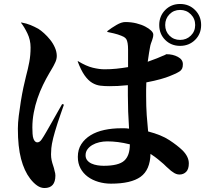

<svg xmlns="http://www.w3.org/2000/svg" viewBox="-20 -882 1040 967"><path d="M782 -756Q782 -801 812 -831.5Q842 -862 887 -862Q932 -862 962.5 -831.5Q993 -801 993 -756Q993 -711 962.5 -681Q932 -651 887 -651Q842 -651 812 -681Q782 -711 782 -756ZM812 -756Q812 -724 833.5 -702.5Q855 -681 887 -681Q919 -681 941 -702.5Q963 -724 963 -756Q963 -788 941 -810Q919 -832 887 -832Q855 -832 833.5 -810Q812 -788 812 -756ZM553 -714Q545 -716 537 -717.5Q529 -719 521 -721L520 -725Q542 -742 567 -756.5Q592 -771 611 -771Q641 -771 667 -764.5Q693 -758 712 -748Q731 -738 741.5 -727.5Q752 -717 752 -708Q752 -699 750 -692.5Q748 -686 746 -679Q743 -671 740 -662.5Q737 -654 735 -641Q733 -631 730.5 -615Q728 -599 724 -571Q754 -582 771 -588.5Q788 -595 798 -600Q803 -602 807 -603.5Q811 -605 814 -607Q818 -609 818 -609Q851 -609 876 -595.5Q901 -582 901 -559Q901 -545 897.5 -537.5Q894 -530 887 -524Q883 -521 878 -518.5Q873 -516 866 -512Q859 -509 851 -505.5Q843 -502 833 -498Q819 -492 789 -483.5Q759 -475 717 -467Q716 -447 716 -431Q716 -415 716 -400Q716 -345 719 -301.5Q722 -258 726 -220Q792 -203 832.5 -176.5Q873 -150 899 -125Q931 -93 931 -59Q931 -30 917.5 -16.5Q904 -3 884 -3Q867 -3 851 -15Q846 -18 841 -22Q836 -26 831 -31Q825 -36 818.5 -42Q812 -48 804 -56Q790 -68 775.5 -80Q761 -92 738 -107Q736 -26 688 8.5Q640 43 539 43Q506 43 475.5 34Q445 25 422 8Q399 -9 385.5 -34Q372 -59 372 -92Q372 -129 389.5 -156Q407 -183 436.5 -201Q466 -219 505.5 -227.5Q545 -236 590 -236Q598 -236 607 -236Q616 -236 630 -234Q627 -277 625.5 -319.5Q624 -362 624 -402V-453Q595 -450 573.5 -449Q552 -448 531 -448Q507 -448 485.5 -450.5Q464 -453 444 -465Q424 -477 406 -502.5Q388 -528 371 -573L373 -574Q414 -549 447 -541Q480 -533 506 -533Q538 -533 566.5 -536Q595 -539 625 -544V-633Q625 -670 616 -685Q612 -691 604 -696Q596 -700 591 -702Q574 -709 553 -714ZM502 -47Q577 -47 605.5 -72.5Q634 -98 634 -155Q602 -163 574 -166.5Q546 -170 520 -170Q500 -170 480.5 -165.5Q461 -161 445.5 -152Q430 -143 420.5 -130Q411 -117 411 -100Q411 -85 419.5 -74.5Q428 -64 441.5 -58Q455 -52 471 -49.5Q487 -47 502 -47ZM190 -180Q199 -193 212 -215.5Q225 -238 239.5 -263.5Q254 -289 268 -314Q282 -339 293 -358L302 -355Q295 -334 286.5 -310.5Q278 -287 270.5 -263.5Q263 -240 257 -220Q251 -200 248 -187Q240 -154 238.5 -135.5Q237 -117 237 -105Q237 -89 240 -75Q243 -61 248 -47Q252 -36 255 -21Q257 -15 258 -9Q259 -3 259 2Q259 65 204 65Q185 65 167 52.5Q149 40 132 18Q102 -21 86 -82Q70 -143 70 -234Q70 -262 74.5 -298.5Q79 -335 85 -372Q91 -409 98 -442Q105 -475 111 -498Q121 -535 127.5 -569.5Q134 -604 134 -643Q134 -681 118 -714Q102 -747 86 -767L87 -769Q114 -764 133.5 -756Q153 -748 173 -737Q186 -729 202 -714.5Q218 -700 232.5 -682Q247 -664 256.5 -642.5Q266 -621 266 -600Q266 -581 255 -561Q250 -550 243 -538.5Q236 -527 228 -513Q212 -486 196.5 -454Q181 -422 169 -387Q157 -352 150 -314.5Q143 -277 143 -240Q143 -225 144 -208.5Q145 -192 149 -182Q156 -165 168 -165Q180 -165 190 -180Z"/></svg>

Font: XinYuGongZhangJiaSongA
Style: Regular
Weight: 900
Designer: XinYuGong
Foundry: Adobe Systems Incorporated
Version: Version 1.00